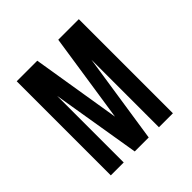

<svg xmlns="http://www.w3.org/2000/svg" viewBox="-181 -855 1010 1010"><g transform="rotate(-45 324.5 -350.0)"><path d="M318 -203 393 -700H546V0H442V-502L366 0H262L180 -495V0H84V-700H237Z"/></g></svg>

Font: Bebas Neue Bold
Style: Regular
Weight: 700
Designer: Ryoichi Tsunekawa & LGV (GE)
Foundry: Free Software Foundation, Inc.
Version: Version 1.003 August 13, 2016